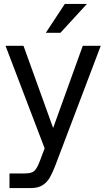

<svg xmlns="http://www.w3.org/2000/svg" viewBox="-20 -752 538 972"><path d="M28 126H106Q140 126 154 113Q168 100 181 65L206 -1L8 -520H99L249 -104L399 -520H490L260 86Q245 125 231.5 148Q218 171 195.5 185.5Q173 200 137 200H28ZM308 -732H420L286 -586H212Z"/></svg>

Font: Aspekta 400
Style: Regular
Weight: 400
Designer: Ivo Dolenc
Version: Version 2.000